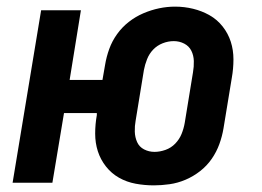

<svg xmlns="http://www.w3.org/2000/svg" viewBox="-20 -551 790 579"><path d="M444 8Q416 8 389 3Q362 -2 339 -15Q316 -28 299.5 -49Q283 -70 275 -95Q267 -120 267 -148Q267 -176 272 -204V-210H173L138 0H18L104 -520H224L190 -310H289L297 -356Q301 -380 309.5 -403.5Q318 -427 333 -448Q348 -469 368.5 -485Q389 -501 412.5 -511Q436 -521 460 -526Q484 -531 508 -531Q536 -531 562.5 -524.5Q589 -518 612 -505Q635 -492 651.5 -471Q668 -450 676 -425Q684 -400 684 -372Q684 -344 679 -316L654 -164Q650 -140 641.5 -116.5Q633 -93 618.5 -72Q604 -51 583.5 -35Q563 -19 539.5 -9Q516 1 491.5 4.5Q467 8 444 8ZM446 -93Q462 -93 479 -99Q496 -105 508.5 -118Q521 -131 527.5 -147Q534 -163 537 -180L562 -333Q565 -350 564.5 -367Q564 -384 557 -398Q550 -412 535.5 -419.5Q521 -427 504 -427Q487 -427 470.5 -420.5Q454 -414 442 -401.5Q430 -389 423.5 -372.5Q417 -356 414 -340L389 -187Q386 -171 386.5 -154Q387 -137 393.5 -122.5Q400 -108 414.5 -100.5Q429 -93 446 -93Z"/></svg>

Font: Zed Sans Extended
Style: Bold Italic
Weight: 700
Width: 7
Italic angle: -9°
Designer: Belleve Invis
Foundry: Belleve Invis
Version: Version 1.0.0; ttfautohint (v1.8.4)